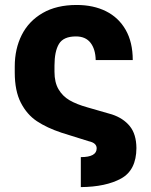

<svg xmlns="http://www.w3.org/2000/svg" viewBox="-20 -557 605 769"><path d="M367.2 37.1Q367.2 15.6 335.9 8.8L226.6 -25.4Q168 -44.9 127.9 -71.5Q87.9 -98.1 63.5 -145.5Q39.1 -192.9 39.1 -266.6V-291Q39.1 -361.3 67.1 -417Q95.2 -472.7 150.9 -504.9Q206.5 -537.1 287.1 -537.1Q354 -537.1 404.5 -512Q455.1 -486.8 483.4 -437.3Q511.7 -387.7 511.7 -316.4H363.3Q362.3 -360.4 342.5 -385.7Q322.8 -411.1 284.2 -411.1Q234.4 -411.1 216.3 -381.3Q198.2 -351.6 198.2 -293.9V-269.5Q198.2 -227.1 214.4 -199.5Q230.5 -171.9 258.5 -155.5Q286.6 -139.2 330.1 -127L428.7 -98.6Q474.1 -83.5 500 -51.5Q525.9 -19.5 526.4 36.1Q525.9 124.5 465.1 158Q404.3 191.4 303.7 192.4V72.3Q367.2 72.3 367.2 37.1Z"/></svg>

Font: Pretendard Std ExtraBold
Style: Regular
Weight: 800
Designer: Base glyphs from Inter by Rasmus Andersson; Hangeul glyphs from Noto Sans CJK(Source Han Sans) by Jang Soo-young and Kan
Foundry: Kil Hyung-jin
Version: Version 1.309